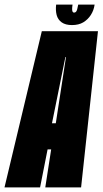

<svg xmlns="http://www.w3.org/2000/svg" viewBox="-64 -811 444 831"><path d="M-44.5 0H109.5L142 -164.5H157.5L132 0H287L360 -676H117ZM161 -277.5 219 -564H221.5L177.5 -277.5ZM247.5 -702.5Q276.5 -702.5 296.2 -714.2Q316 -726 329 -746Q342 -766 345.5 -791H274.5Q272.5 -779 270.2 -771Q268 -763 264.8 -759.8Q261.5 -756.5 256.5 -756.5Q252.5 -756.5 250.5 -759.8Q248.5 -763 248.2 -770.8Q248 -778.5 250 -791H179Q176 -766 181.2 -746Q186.5 -726 203 -714.2Q219.5 -702.5 247.5 -702.5Z"/></svg>

Font: Anybody UltraCondensed ExtraBold
Style: Italic
Weight: 800
Width: 1
Italic angle: -10°
Version: Version 1.113;gftools[0.9.25]